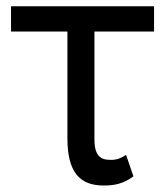

<svg xmlns="http://www.w3.org/2000/svg" viewBox="-20 -565 512 595"><path d="M457.4 -545.5H14.2V-467.3H188.9V-136.4C188.9 -31.2 227.3 9.9 301.1 9.9C332.4 9.9 360.8 5.7 393.5 -18.5L370.7 -85.2C360.8 -78.1 343.8 -69.6 326.7 -69.6C304 -69.6 272.7 -69.6 272.7 -132.1V-467.3H457.4Z"/></svg>

Font: Magic Ui Pro
Style: Regular
Weight: 400
Designer: Stefan Endress, Andreas Faust
Version: Version 1.000;FEAKit 1.0